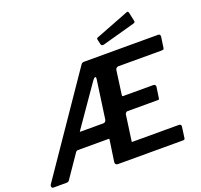

<svg xmlns="http://www.w3.org/2000/svg" viewBox="-159 -1143 1383 1322"><g transform="rotate(-20 532.0 -482.0)"><path d="M972 -110Q980 -110 984.5 -105.5Q989 -101 988 -92L977 -12Q976 -5 973 -2.5Q970 0 961 0H485Q475 0 470 -6Q465 -12 466 -22L489 -179Q489 -184 488.5 -184.5Q488 -185 482 -185H258Q253 -185 248 -181Q243 -177 241 -173L128 -8Q122 0 108 0H12Q4 0 0.5 -8.5Q-3 -17 4 -28L483 -728Q489 -737 494 -739.5Q499 -742 509 -742H1052Q1058 -742 1062 -736.5Q1066 -731 1065 -723L1054 -647Q1053 -638 1049.5 -635Q1046 -632 1036 -632H719Q711 -632 705 -627Q699 -622 697 -614L673 -439Q672 -431 674 -429.5Q676 -428 682 -428H901Q909 -428 913.5 -422.5Q918 -417 917 -410L905 -328Q904 -323 902.5 -321.5Q901 -320 893 -320H672Q666 -320 660.5 -315Q655 -310 654 -304L628 -118Q627 -111 627.5 -110.5Q628 -110 634 -110H972ZM488 -298Q496 -298 501.5 -304Q507 -310 508 -317L548 -601Q550 -619 541 -616Q532 -613 520 -595L322 -310Q317 -303 315.5 -300.5Q314 -298 321 -298H488ZM914 -952 927 -892Q929 -884 927 -879.5Q925 -875 914 -872L675 -806Q665 -804 660 -808Q655 -812 654 -820L647 -850Q644 -864 651 -866L899 -962Q904 -965 908 -962.5Q912 -960 914 -952Z"/></g></svg>

Font: Libre Franklin Thin SemiBold
Style: Italic
Weight: 600
Italic angle: -8°
Version: Version 3.000